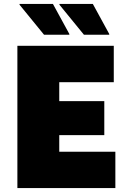

<svg xmlns="http://www.w3.org/2000/svg" viewBox="-20 -952 652 972"><path d="M68 0V-720H556V-536H280V-440H508V-268H280V-184H564V0ZM203 -776 79 -928V-932H248L331 -780V-776ZM405 -776 281 -928V-932H450L533 -780V-776Z"/></svg>

Font: Kufam Black
Style: Regular
Weight: 900
Designer: Wael Morcos, Artur Schmal
Foundry: Original Type
Version: Version 1.301; ttfautohint (v1.8.3)